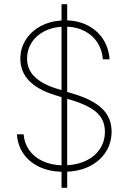

<svg xmlns="http://www.w3.org/2000/svg" viewBox="-20 -816 618 925"><path d="M276.4 11.7Q214.4 9.8 166.7 -13.4Q119.1 -36.6 92 -76.9Q64.9 -117.2 61.5 -168.9H93.8Q97.2 -126 120.6 -92.8Q144 -59.6 184.1 -40.5Q224.1 -21.5 276.4 -19.5V-348.1L246.1 -357.4Q162.1 -383.3 120.1 -427Q78.1 -470.7 78.1 -533.2Q78.1 -583 103.8 -623.8Q129.4 -664.6 174.6 -689.2Q219.7 -713.9 276.4 -717.3V-795.9H303.7V-717.8Q361.8 -715.8 407 -691.2Q452.1 -666.5 478.3 -624.8Q504.4 -583 507.8 -530.3H475.6Q472.2 -574.7 450.2 -609.6Q428.2 -644.5 390.4 -665Q352.5 -685.5 303.7 -687.5V-373L335.9 -363.3Q425.8 -336.4 471.7 -293Q517.6 -249.5 517.6 -181.6Q517.6 -128.4 491 -85.7Q464.4 -43 416 -17.3Q367.7 8.3 303.7 11.2V88.9H276.4ZM256.8 -387.7 276.4 -381.8V-687Q228 -684.1 190.2 -663.6Q152.3 -643.1 131.3 -609.4Q110.4 -575.7 110.4 -534.2Q110.4 -481.4 147.5 -445.6Q184.6 -409.7 256.8 -387.7ZM485.4 -181.6Q485.4 -237.3 447.5 -272.5Q409.7 -307.6 327.1 -333L303.7 -339.8V-20Q357.9 -22.9 398.9 -43.9Q439.9 -64.9 462.6 -100.6Q485.4 -136.2 485.4 -181.6Z"/></svg>

Font: Pretendard Thin
Style: Regular
Weight: 100
Designer: Base glyphs from Inter by Rasmus Andersson; Hangeul glyphs from Noto Sans CJK(Source Han Sans) by Jang Soo-young and Kan
Foundry: Kil Hyung-jin
Version: Version 1.309